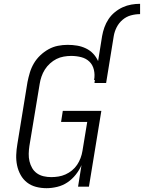

<svg xmlns="http://www.w3.org/2000/svg" viewBox="-20 -978 754 1006"><path d="M515 -789Q519 -812 527 -834.5Q535 -857 548.5 -877.5Q562 -898 581.5 -914Q601 -930 623 -940Q645 -950 668 -954Q691 -958 714 -958V-904Q690 -904 666 -897.5Q642 -891 622.5 -874.5Q603 -858 591.5 -835.5Q580 -813 576 -789ZM224 8Q195 8 168.5 1Q142 -6 121.5 -22Q101 -38 88 -61.5Q75 -85 69.5 -111.5Q64 -138 65 -166Q66 -194 71 -223L124 -548Q129 -573 136.5 -598Q144 -623 157.5 -646Q171 -669 191 -688Q211 -707 234.5 -720Q258 -733 283.5 -738Q309 -743 334 -743Q360 -743 384 -739Q408 -735 430 -724.5Q452 -714 468 -697Q484 -680 494 -658L515 -789H576L536 -543H475L477 -559H473Q478 -586 472 -612Q466 -638 448.5 -655Q431 -672 405.5 -678.5Q380 -685 353 -685Q334 -685 314 -681.5Q294 -678 276 -669Q258 -660 242 -645.5Q226 -631 215 -613.5Q204 -596 197.5 -577Q191 -558 188 -539L134 -213Q131 -193 130.5 -172.5Q130 -152 134.5 -133Q139 -114 148.5 -97.5Q158 -81 173.5 -70Q189 -59 208.5 -54.5Q228 -50 248 -50Q267 -50 286 -53Q305 -56 323 -64Q341 -72 357 -85Q373 -98 384 -114.5Q395 -131 402 -149.5Q409 -168 412 -187L437 -339H300L309 -397H511L446 0H389L407 -113Q396 -87 377 -63Q358 -39 333.5 -22.5Q309 -6 280 1Q251 8 224 8Z"/></svg>

Font: Iosevka HT Light Extended
Style: Italic
Weight: 300
Width: 7
Italic angle: -9°
Monospace: yes
Designer: Belleve Invis
Foundry: Belleve Invis
Version: Version 32.3.0; ttfautohint (v1.8.4)